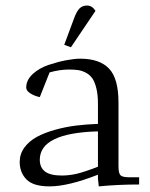

<svg xmlns="http://www.w3.org/2000/svg" viewBox="-20 -663 539 690"><path d="M50.8 -81.1Q50.8 -109.9 67.9 -133.1Q85 -156.2 112.5 -171.1Q140.1 -186 177.7 -196.5Q215.3 -207 253.2 -211.7Q291 -216.3 332 -217.8V-290Q332 -322.3 326.4 -345.2Q320.8 -368.2 312 -381.1Q303.2 -394 288.8 -401.6Q274.4 -409.2 260.7 -411.1Q247.1 -413.1 228 -413.1Q194.8 -413.1 158.2 -402.8L123 -314Q104 -317.9 89.1 -327.4Q74.2 -336.9 74.2 -348.1Q74.2 -375.5 97.7 -397Q121.1 -418.5 154.5 -429.7Q188 -440.9 217.8 -446.5Q247.6 -452.1 268.1 -452.1Q337.9 -452.1 371.8 -416.5Q405.8 -380.9 405.8 -294.9V-65.9Q405.8 -41 412.8 -33.4Q419.9 -25.9 444.8 -25.9H480V0Q404.8 0 335 6.8L332 -21V-35.2Q225.1 6.8 158.2 6.8Q99.6 6.8 75.2 -18.1Q50.8 -43 50.8 -81.1ZM123 -88.9Q123 -61 141.8 -46.6Q160.6 -32.2 202.1 -32.2Q229.5 -32.2 257.1 -38.8Q284.7 -45.4 332 -64V-190.9Q123 -185.1 123 -88.9ZM210.9 -502 245.1 -594.2Q254.9 -621.6 265.4 -632.3Q275.9 -643.1 293 -643.1Q311 -643.1 323.2 -624L234.9 -493.2Z"/></svg>

Font: Dihjauti
Style: Regular
Weight: 400
Designer: T. Christopher White
Version: Version 3.0.0